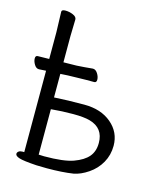

<svg xmlns="http://www.w3.org/2000/svg" viewBox="-109 -786 741 882"><g transform="rotate(15 261.5 -345.0)"><path d="M78 -416 45 -414H44Q31 -414 22 -429Q13 -444 13 -457.5Q13 -471 24 -471L78 -472V-599L75 -696Q75 -706 93 -706Q111 -706 129 -698.5Q147 -691 147 -678L145 -599V-474L207 -475Q243 -477 283 -481H284Q297 -481 306.5 -466Q316 -451 316 -437Q316 -423 305 -423H266Q238 -423 218 -422L179 -421L145 -419V-307Q209 -311 288.5 -311Q368 -311 417.5 -269Q467 -227 467 -163Q467 -119 446.5 -82.5Q426 -46 390.5 -22Q355 2 322 8Q270 16 197 16L147 15Q85 11 65 4.5Q45 -2 45 -12Q45 -19 51.5 -24Q58 -29 69 -29H78ZM398 -158Q398 -229 330 -248Q302 -256 250 -256Q198 -256 145 -251V-35L171 -34Q264 -34 309.5 -50.5Q355 -67 376.5 -92.5Q398 -118 398 -158Z"/></g></svg>

Font: LXGW WenKai
Style: Regular
Weight: 400
Designer: LXGW / Fontworks Inc.
Foundry: LXGW / Fontworks Inc.
Version: Version 1.520; June 14, 2025